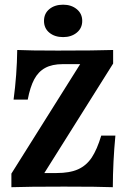

<svg xmlns="http://www.w3.org/2000/svg" viewBox="-20 -779 544 799"><path d="M27.4 -56.5 313.6 -512.1H241Q196.9 -512.1 168.1 -496.4Q139.4 -480.8 122.3 -448.7Q105.3 -416.7 95.4 -364.4H36.5Q50.4 -468 51.7 -571Q101.7 -568.5 220.2 -568.5Q380.2 -568.5 450.8 -571V-514.5L164.5 -58.9H215.2Q270.4 -58.9 305 -74.5Q339.6 -90.1 361.8 -123.4Q383.9 -156.8 401.3 -214.6H460.2Q449.8 -104.2 449.5 0Q389.4 -2.4 246.5 -2.4Q95.2 -2.4 27.4 0ZM163.1 -692Q163.1 -722.7 185.4 -741.1Q207.7 -759.5 242.7 -759.5Q276.8 -759.5 299.5 -740.8Q322.2 -722.2 322.2 -692Q322.2 -661.8 299.5 -643.2Q276.8 -624.6 242.7 -624.6Q207.7 -624.6 185.4 -643Q163.1 -661.4 163.1 -692Z"/></svg>

Font: Playfair Micro SmCond SmLight
Style: Regular
Weight: 360
Width: 4
Designer: Claus Eggers Sørensen
Foundry: Claus Eggers Sørensen
Version: Version 2.100;Glyphs 3.2 (3219)